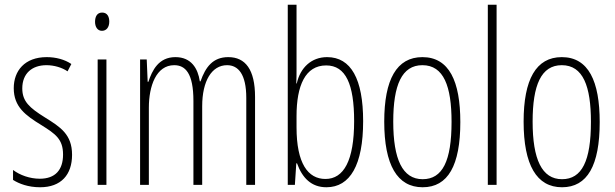

<svg xmlns="http://www.w3.org/2000/svg" viewBox="-20 -780 2596 810"><path d="M284 -127C284 -213 235 -244 169 -285C105 -325 74 -352 74 -407C74 -470 115 -505 176 -505C208 -505 242 -495 265 -479L281 -510C253 -529 216 -539 177 -539C84 -539 38 -481 38 -408C38 -329 88 -293 155 -252C214 -215 246 -193 246 -128C246 -63 213 -26 148 -26C106 -26 64 -41 35 -63V-21C60 -5 99 10 149 10C238 10 284 -43 284 -127Z M411 -727C389 -727 381 -709 381 -688C381 -667 391 -650 410 -650C429 -650 441 -665 441 -689C441 -709 433 -727 411 -727ZM429 -529H392V0H429Z M943 -539C878 -539 847 -497 826 -437H823C815 -491 787 -539 720 -539C649 -539 622 -483 606 -435H603L599 -529H571V0H608V-326C608 -417 639 -505 715 -505C762 -505 796 -471 796 -354V0H833V-332C833 -438 873 -505 938 -505C985 -505 1019 -467 1019 -367V0H1056V-371C1056 -487 1015 -539 943 -539Z M1231 -494V-760H1194V0H1224L1230 -91H1233C1255 -30 1293 10 1357 10C1457 10 1512 -84 1512 -269C1512 -446 1461 -539 1360 -539C1294 -539 1247 -495 1232 -428H1230C1231 -447 1231 -472 1231 -494ZM1356 -504C1439 -504 1474 -424 1474 -269C1474 -102 1430 -25 1353 -25C1279 -25 1231 -91 1231 -243V-290C1231 -419 1268 -504 1356 -504Z M1922 -265C1922 -437 1875 -539 1762 -539C1653 -539 1601 -444 1601 -267C1601 -84 1656 10 1763 10C1870 10 1922 -82 1922 -265ZM1639 -267C1639 -421 1675 -505 1762 -505C1852 -505 1885 -416 1885 -266C1885 -101 1847 -24 1763 -24C1678 -24 1639 -108 1639 -267Z M2075 0V-760H2038V0Z M2510 -265C2510 -437 2463 -539 2350 -539C2241 -539 2189 -444 2189 -267C2189 -84 2244 10 2351 10C2458 10 2510 -82 2510 -265ZM2227 -267C2227 -421 2263 -505 2350 -505C2440 -505 2473 -416 2473 -266C2473 -101 2435 -24 2351 -24C2266 -24 2227 -108 2227 -267Z"/></svg>

Font: Noto Sans Devanagari UI ExtraCondensed ExtraLight
Style: Regular
Weight: 200
Width: 2
Designer: Jelle Bosma - Monotype Design Team
Foundry: Monotype Imaging Inc.
Version: Version 2.004